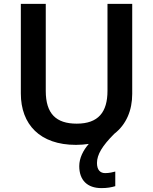

<svg xmlns="http://www.w3.org/2000/svg" viewBox="-20 -734 787 986"><path d="M478 103C478 60 505 15 567 -47C629 -95 659 -168 659 -252V-714H532V-268C532 -158 485 -99 374 -99C268 -99 215 -150 215 -267V-714H87V-254C87 -95 185 10 370 10C393 10 415 8 436 5C407 38 387 78 387 119C387 191 428 232 501 232C531 232 552 228 572 222V147C560 150 542 155 520 155C495 155 478 139 478 103Z"/></svg>

Font: Noto Sans Bengali SemiBold
Style: Regular
Weight: 600
Designer: Jelle Bosma - Monotype Design Team
Foundry: Monotype Imaging Inc.
Version: Version 2.003